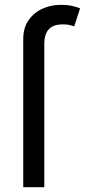

<svg xmlns="http://www.w3.org/2000/svg" viewBox="-20 -782 354 802"><path d="M77.1 0V-618.7Q77.1 -666 99.4 -697.8Q121.6 -729.5 157.2 -745.6Q192.9 -761.7 232.4 -761.7Q263.7 -761.7 284.2 -756.6Q304.7 -751.5 314.5 -747.1L290 -671.9Q283.2 -674.3 272.2 -677.2Q261.2 -680.2 242.7 -680.2Q202.1 -680.2 183.6 -659.4Q165 -638.7 165 -599.1V0Z"/></svg>

Font: Inter Variable
Style: Regular
Weight: 400
Designer: Rasmus Andersson
Foundry: rsms
Version: Version 4.001;git-9221beed3